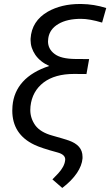

<svg xmlns="http://www.w3.org/2000/svg" viewBox="-20 -741 547 953"><path d="M507.3 -701.2C467.3 -713.9 425.8 -720.7 383.3 -721.2C380.9 -721.2 378.9 -721.2 376.5 -721.2C315.4 -721.2 262.2 -708.5 217.3 -683.1C164.1 -652.3 135.3 -607.9 131.8 -548.8C131.8 -546.4 131.8 -543.9 131.8 -541.5C131.8 -516.1 139.6 -492.2 155.3 -468.8C171.4 -445.8 194.3 -427.2 224.6 -413.6C110.8 -376.5 49.8 -308.1 42 -214.8C41.5 -207 41 -199.7 41 -191.9C41 -113.8 77.6 -57.1 150.4 -22.5C172.4 -11.7 210.9 1 265.1 15.6C291 22.5 303.7 34.2 303.7 50.3C303.7 51.8 303.7 53.7 303.2 55.7C300.8 76.2 289.1 97.7 269 119.6L240.2 149.4L289.1 191.9C351.6 144.5 386.2 91.8 389.6 44.9C389.6 42.5 389.6 40 389.6 37.6C389.6 -3.4 365.2 -27.8 321.8 -43.5C307.1 -48.8 279.8 -56.6 240.2 -67.9C200.7 -78.6 172.4 -95.7 155.3 -118.7C138.7 -142.1 130.4 -167.5 130.4 -194.8C130.4 -200.7 130.9 -206.5 131.3 -212.9C136.7 -263.2 158.7 -302.7 196.3 -331.5C233.9 -359.9 284.2 -374 347.2 -374L409.2 -373.5L422.4 -447.8L354.5 -448.2C306.2 -448.7 271.5 -457 250.5 -473.6C229 -489.7 218.3 -510.7 218.3 -535.6C218.3 -540.5 218.8 -545.9 219.7 -551.8C224.1 -581.5 240.7 -605 270 -622.1C298.8 -639.2 336.4 -647.5 381.8 -647.5C410.6 -647.5 445.8 -641.1 486.8 -628.9Z"/></svg>

Font: Roboto
Style: Italic
Weight: 400
Italic angle: -12°
Designer: Google
Version: Version 2.137; 2017